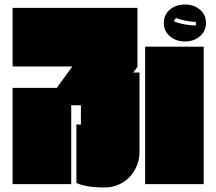

<svg xmlns="http://www.w3.org/2000/svg" viewBox="-20 -772 960 852"><path d="M707 -669Q707 -707 734 -729.5Q761 -752 801 -752Q840 -752 867 -729.5Q894 -707 894 -669Q894 -634 867 -611Q840 -588 801 -588Q761 -588 734 -611Q707 -634 707 -669ZM599 -450V-99Q599 -63 586 -33.5Q573 -4 551.5 17Q530 38 502 49Q474 60 444 60Q364 60 319 40V-220L339 -219V-305H296V45H36V-382H232L301 -477H36V-737H590V-477H591L571 -450ZM761 -692 751 -678Q770 -669 798.5 -664Q827 -659 849 -659V-675Q827 -675 802 -680.5Q777 -686 761 -692ZM884 -565V45H624V-565Z"/></svg>

Font: ChangwonDangamAsac Bold
Style: Regular
Weight: 700
Designer: Choi Chi-young, Lee Youngbeen, Kim Jungjin, Yoon Jihee, Han Dohee
Foundry: YoonDesign Inc.
Version: Version 1.010;Build 20210623